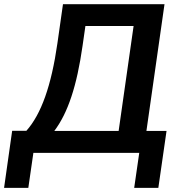

<svg xmlns="http://www.w3.org/2000/svg" viewBox="-50 -739 850 928"><path d="M86.9 168.9 111.3 0H623L598.6 168.9H715.3L754.9 -106H657.7L745.1 -718.8H254.4L227.5 -529.8C198.2 -325.2 149.4 -187.5 77.6 -106.9H8.8L-30.3 168.9ZM212.4 -106C278.3 -193.4 321.3 -322.8 349.1 -518.1L362.8 -613.3H595.7L523.4 -106Z"/></svg>

Font: Winston SemiBold
Style: Italic
Weight: 600
Italic angle: -8.13011°
Designer: Vernon Adams, Kim Jin-seong, David Berlow, Cristiano Sobral
Foundry: The Winston Project Authors
Version: Version 3.004